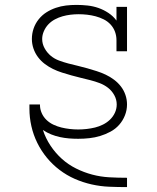

<svg xmlns="http://www.w3.org/2000/svg" viewBox="-20 -558 640 783"><path d="M497 205Q461 205 425 203.5Q389 202 353.5 194Q318 186 285 171.5Q252 157 223 135Q194 113 171 85Q148 57 132 24.5Q116 -8 108 -43.5Q100 -79 100 -115Q100 -119 100 -123Q100 -127 100 -132H143Q143 -131 143 -131Q143 -131 143 -130Q143 -113 150 -97Q157 -81 169.5 -69Q182 -57 198 -49.5Q214 -42 230.5 -38Q247 -34 264.5 -32Q282 -30 299 -30Q316 -30 333.5 -32Q351 -34 367.5 -38Q384 -42 400 -50Q416 -58 428.5 -70Q441 -82 448.5 -98Q456 -114 456 -132Q456 -152 446 -170Q436 -188 420.5 -200Q405 -212 386.5 -219Q368 -226 348.5 -231Q329 -236 310 -240.5Q291 -245 271.5 -250.5Q252 -256 233 -262Q214 -268 196.5 -276.5Q179 -285 163 -297Q147 -309 135 -325Q123 -341 116.5 -360Q110 -379 110 -399Q110 -421 117 -441.5Q124 -462 137.5 -479Q151 -496 169 -507.5Q187 -519 207.5 -526Q228 -533 249 -535.5Q270 -538 292 -538Q314 -538 337 -535.5Q360 -533 381.5 -525.5Q403 -518 422.5 -505Q442 -492 455 -474V-530H498V-349H455V-394Q455 -412 449 -428.5Q443 -445 431 -458Q419 -471 403 -479Q387 -487 370 -491.5Q353 -496 335.5 -498Q318 -500 301 -500Q284 -500 267.5 -498Q251 -496 235 -491.5Q219 -487 204 -479Q189 -471 177.5 -459Q166 -447 159 -431Q152 -415 152 -399Q152 -379 162 -361Q172 -343 187 -330.5Q202 -318 221 -311Q240 -304 259 -299Q278 -294 297.5 -289.5Q317 -285 336 -279.5Q355 -274 374 -268Q393 -262 411 -253.5Q429 -245 445 -233Q461 -221 473 -205.5Q485 -190 491.5 -171Q498 -152 498 -132Q498 -109 489.5 -87.5Q481 -66 466 -49Q451 -32 430.5 -21Q410 -10 388.5 -3.5Q367 3 344.5 5.5Q322 8 299 8Q280 8 261.5 6.5Q243 5 224.5 1Q206 -3 188.5 -10Q171 -17 155 -28Q166 6 186 36Q206 66 232 89.5Q258 113 290 129Q322 145 356 154Q390 163 425.5 165Q461 167 497 167H498V205Z"/></svg>

Font: Iosevka Curly Slab XLtEx
Style: Regular
Weight: 200
Width: 7
Monospace: yes
Designer: Belleve Invis
Foundry: Belleve Invis
Version: Version 11.1.0; ttfautohint (v1.8.3)